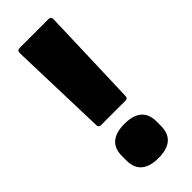

<svg xmlns="http://www.w3.org/2000/svg" viewBox="-223 -685 726 726"><g transform="rotate(-45 140.5 -322.0)"><path d="M76 -231Q63 -231 63 -244L51 -641Q51 -655 64 -655H219Q232 -655 232 -641L219 -244Q219 -231 207 -231ZM141 11Q97 11 73 -8.5Q49 -28 49 -69V-92Q49 -133 73 -152.5Q97 -172 141 -172Q234 -172 234 -92V-69Q234 11 141 11Z"/></g></svg>

Font: Sofia Sans Semi Condensed Black
Style: Regular
Weight: 900
Designer: Botio Nikoltchev, Ani Petrova
Foundry: lettersoup
Version: Version 4.100; ttfautohint (v1.8.4.7-5d5b)